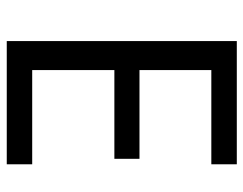

<svg xmlns="http://www.w3.org/2000/svg" viewBox="-98 -640 737 582"><g transform="rotate(90 271.0 -348.5)"><path d="M477.5 -77.1V0H104V-697.3H477.5V-620.1H191.9V-402.3H460.9V-326.2H191.9V-77.1Z"/></g></svg>

Font: Lunasima
Style: Regular
Weight: 400
Designer: The DocRepair Project, Monotype Design Team
Foundry: Google
Version: Version 2.009